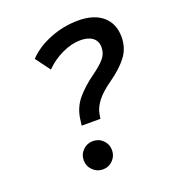

<svg xmlns="http://www.w3.org/2000/svg" viewBox="-130 -807 846 922"><g transform="rotate(-20 293.0 -346.5)"><path d="M215.3 -222.7 219.2 -253.4Q226.6 -311 261.7 -353.3Q296.9 -395.5 354.5 -436.5Q392.6 -463.9 413.1 -487.8Q433.6 -511.7 433.6 -544.4Q433.6 -575.7 411.4 -593Q389.2 -610.4 349.1 -610.4Q303.7 -610.4 254.9 -587.4Q206.1 -564.5 168.5 -526.4L113.3 -601.1Q156.7 -647.5 226.8 -675.3Q296.9 -703.1 371.6 -703.1Q451.7 -703.1 496.3 -664.6Q541 -626 541 -557.6Q541 -502 509.5 -459.7Q478 -417.5 417.5 -375Q368.2 -340.3 344.2 -308.8Q320.3 -277.3 314.9 -246.6L311 -222.7ZM239.7 9.8Q210 9.8 188.7 -11.5Q167.5 -32.7 167.5 -62.5Q167.5 -92.8 188.7 -113.8Q210 -134.8 239.7 -134.8Q270 -134.8 291 -113.8Q312 -92.8 312 -62.5Q312 -32.7 291 -11.5Q270 9.8 239.7 9.8Z"/></g></svg>

Font: Cascadia Mono
Style: Italic
Weight: 400
Italic angle: -10°
Monospace: yes
Designer: Aaron Bell
Foundry: Saja Typeworks
Version: Version 2404.023; ttfautohint (v1.8.4)